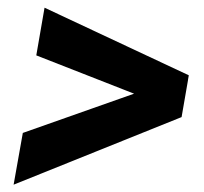

<svg xmlns="http://www.w3.org/2000/svg" viewBox="-20 -556 540 509"><path d="M366.7 -295.4 76.2 -409.2 98.1 -535.6 480.5 -356.4 464.8 -267.1ZM40.5 -203.6 357.4 -315.4 478.5 -344.2 461.4 -245.6 16.1 -66.4Z"/></svg>

Font: Roboto
Style: Bold Italic
Weight: 700
Italic angle: -12°
Designer: Christian Robertson
Foundry: Google
Version: Version 3.0